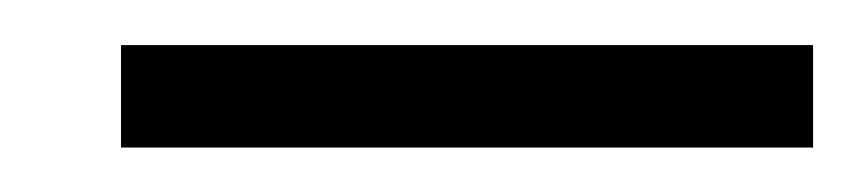

<svg xmlns="http://www.w3.org/2000/svg" viewBox="-20 -673 384 86"><path d="M34.2 -652.8H344.2V-606.9H34.2Z"/></svg>

Font: Oakes Grotesk
Style: Light
Weight: 300
Designer: Samuel Oakes
Foundry: Samuel Oakes
Version: Version 1.0 | wf-rip DC20170320